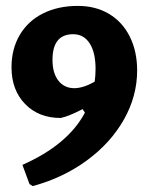

<svg xmlns="http://www.w3.org/2000/svg" viewBox="-20 -532 508 651"><path d="M445 -293Q445 -206 400 -126.5Q355 -47 274.5 12Q194 71 91 99L80 92L56 27Q210 -41 268 -150L260 -162Q214 -138 186 -132Q111 -132 65 -179.5Q19 -227 19 -304Q19 -366 47 -413.5Q75 -461 126 -486.5Q177 -512 244 -512Q304 -512 349.5 -485Q395 -458 420 -408Q445 -358 445 -293ZM301 -255Q304 -276 304 -298Q304 -354 284 -385Q264 -416 228 -416Q158 -416 158 -329Q158 -284 178 -258.5Q198 -233 232 -233Q262 -233 301 -255Z"/></svg>

Font: Alegreya SC ExtraBold
Style: Regular
Weight: 800
Designer: Juan Pablo del Peral
Foundry: Huerta Tipografica
Version: Version 2.007; ttfautohint (v1.6)